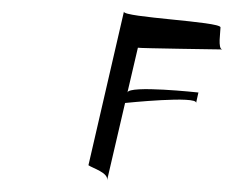

<svg xmlns="http://www.w3.org/2000/svg" viewBox="-20 -353 402 330"><path d="M132 -69C139 -64 167 -56 164 -43C164 -43 198 -189 195 -176C195 -176 320 -189 317 -176C317 -176 324 -207 321 -194C321 -194 202 -207 199 -194L217 -271C217 -270 363 -268 362 -268C354 -269 359 -298 359 -306C359 -316 191 -323 193 -333Z"/></svg>

Font: pokerface
Style: oblique
Weight: 400
Version: Version 1